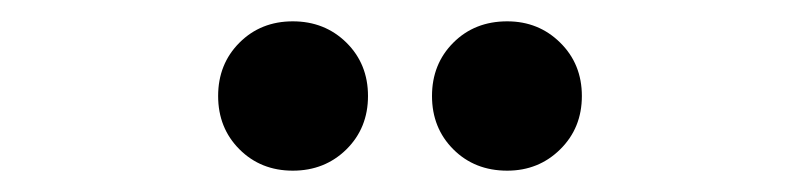

<svg xmlns="http://www.w3.org/2000/svg" viewBox="-20 -933 752 180"><path d="M455.5 -773Q425 -773 405 -793Q385 -813 385 -843Q385 -873 405 -893Q425 -913 455.5 -913Q485 -913 505.2 -893Q525.5 -873 525.5 -843Q525.5 -813 505.2 -793Q485 -773 455.5 -773ZM254.5 -773Q224.5 -773 204.5 -793Q184.5 -813 184.5 -843Q184.5 -873 204.5 -893Q224.5 -913 254.5 -913Q284.5 -913 304.8 -893Q325 -873 325 -843Q325 -813 304.8 -793Q284.5 -773 254.5 -773Z"/></svg>

Font: Undotted
Style: Bold
Weight: 700
Designer: Delve Withrington, Dave Bailey, Thomas Jockin
Foundry: Delve Fonts LLC
Version: Version 4.000